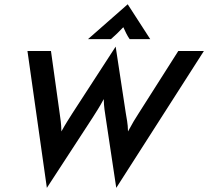

<svg xmlns="http://www.w3.org/2000/svg" viewBox="-20 -866 983 907"><path d="M201.4 21.5 109.7 -625H220.8L261.8 -331.2Q264.6 -312.5 267 -292.7Q269.4 -272.9 270.1 -245.1Q285.4 -272.9 297.9 -292.7Q310.4 -312.5 322.2 -331.2L526.4 -645.8L574.3 -331.2Q577.1 -313.2 580.6 -293.4Q584 -273.6 584.7 -245.1Q600 -273.6 611.8 -293.4Q623.6 -313.2 635.4 -331.2L822.2 -625H943.1L529.2 21.5L479.2 -311.1Q476.4 -329.2 473.6 -349.3Q470.8 -369.4 470.1 -397.9Q454.9 -369.4 442.4 -349.7Q429.9 -329.9 418.1 -311.1ZM395.8 -681.2 583.3 -845.8 689.6 -681.2H592.4Q583.3 -694.4 576.7 -707.6Q570.1 -720.8 562.5 -737.5Q546.5 -720.8 533 -707.6Q519.4 -694.4 504.2 -681.2Z"/></svg>

Font: Afacad SemiBold
Style: Italic
Weight: 600
Italic angle: -14°
Designer: Kristian Moeller
Foundry: Dicotype
Version: Version 1.000